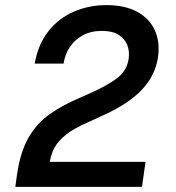

<svg xmlns="http://www.w3.org/2000/svg" viewBox="-20 -732 690 752"><path d="M40 0 47 -51Q60 -138 92 -193.5Q124 -249 175 -285Q226 -321 295 -350L331 -366Q397 -395 437 -424.5Q477 -454 484 -502Q488 -531 478.5 -555.5Q469 -580 445 -595.5Q421 -611 379 -611Q336 -611 304 -593.5Q272 -576 253 -547Q234 -518 229 -483H116Q129 -558 169 -609Q209 -660 268.5 -686Q328 -712 397 -712Q468 -712 516 -686.5Q564 -661 585.5 -615.5Q607 -570 599 -509Q589 -438 536.5 -381.5Q484 -325 381 -279L320 -251Q268 -228 238 -204Q208 -180 194 -154.5Q180 -129 175 -98H550L536 0Z"/></svg>

Font: Host Grotesk Light SemiBold
Style: Italic
Weight: 600
Italic angle: -8°
Version: Version 1.003